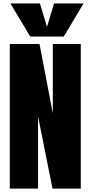

<svg xmlns="http://www.w3.org/2000/svg" viewBox="-20 -1121 538 1141"><path d="M38.1 0V-859.4H214.8L293.9 -447.8V-859.4H460V0H292L206.1 -429.7V0ZM159.7 -903.8 42 -1100.6H217.3L259.3 -961.4L301.3 -1100.6H476.6L358.9 -903.8Z"/></svg>

Font: Anton SC
Style: Regular
Weight: 400
Designer: Vernon Adams
Foundry: Vernon Adams
Version: Version 2.116; ttfautohint (v1.8.4.7-5d5b)